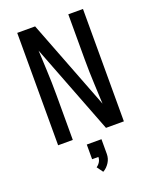

<svg xmlns="http://www.w3.org/2000/svg" viewBox="-176 -834 951 1180"><g transform="rotate(-20 300.0 -243.5)"><path d="M85 0V-735H202L429 -147Q429 -152 428.5 -156.5Q428 -161 428 -165L423 -276Q421 -317 420 -358.5Q419 -400 419 -441V-735H515V0H398L171 -588Q171 -583 171.5 -578.5Q172 -574 172 -570L177 -459Q179 -418 180 -376.5Q181 -335 181 -294V0ZM290 248 261 208Q275 199 284 184Q293 169 293 152H252V56H348V152Q348 167 344 181Q340 195 332 207.5Q324 220 313.5 230.5Q303 241 290 248Z"/></g></svg>

Font: Iosevka SS04 Medium Extended
Style: Regular
Weight: 500
Width: 7
Monospace: yes
Designer: Belleve Invis
Foundry: Belleve Invis
Version: Version 19.0.0; ttfautohint (v1.8.4)